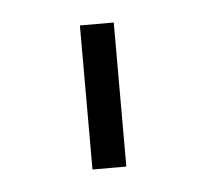

<svg xmlns="http://www.w3.org/2000/svg" viewBox="-29 -766 262 243"><g transform="rotate(-5 101.5 -644.5)"><path d="M80 -736H123V-553H80Z"/></g></svg>

Font: Khand Light
Style: Regular
Weight: 300
Designer: Devanagari: Sanchit Sawaria, Jyotish Sonowal; Latin: Satya Rajpurohit
Foundry: Indian Type Foundry
Version: Version 1.101;PS 1.0;hotconv 1.0.78;makeotf.lib2.5.61930; tt